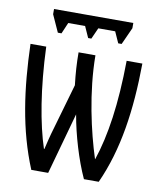

<svg xmlns="http://www.w3.org/2000/svg" viewBox="-80 -766 690 830"><g transform="rotate(10 265.0 -351.0)"><path d="M124 -604H140L161 -653H235L257 -604H271L293 -653H367L389 -604H404L438 -679V-702H90V-679ZM114 0H188L263 -270C278 -183 309 -78 345 0H410C480 -154 505 -331 507 -536H438C436 -346 415 -204 378 -94H377C341 -205 302 -375 301 -536H227C227 -488 230 -444 236 -393L179 -195C167 -155 161 -128 154 -99H152C118 -202 92 -353 85 -536H16C22 -341 46 -164 114 0Z"/></g></svg>

Font: Noto Sans Mono Condensed
Style: Regular
Weight: 400
Width: 3
Designer: Monotype Design Team
Foundry: Monotype Imaging Inc.
Version: Version 2.014